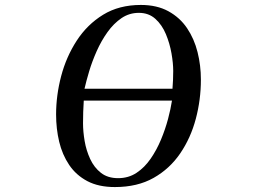

<svg xmlns="http://www.w3.org/2000/svg" viewBox="-20 -752 1040 777"><path d="M319 -345Q316 -299 316 -253Q316 -220 322.5 -181.5Q329 -143 345 -108.5Q361 -74 388.5 -52.5Q416 -31 458 -31Q500 -31 532.5 -52.5Q565 -74 589.5 -109.5Q614 -145 631.5 -187Q649 -229 660 -270.5Q671 -312 676 -345ZM681 -465Q681 -496 674 -536Q667 -576 651.5 -613.5Q636 -651 609 -675.5Q582 -700 542 -700Q503 -700 471.5 -678.5Q440 -657 415 -622Q390 -587 371.5 -545.5Q353 -504 341 -464Q329 -424 322 -393H678Q681 -429 681 -465ZM793 -430Q793 -349 772.5 -271.5Q752 -194 709.5 -131.5Q667 -69 601.5 -32Q536 5 445 5Q379 5 333.5 -19Q288 -43 260 -84.5Q232 -126 219.5 -178.5Q207 -231 207 -289Q207 -366 227.5 -444Q248 -522 290.5 -587.5Q333 -653 397.5 -692.5Q462 -732 550 -732Q615 -732 661.5 -706.5Q708 -681 737 -638Q766 -595 779.5 -541Q793 -487 793 -430Z"/></svg>

Font: Kaisei Opti Medium
Style: Regular
Weight: 500
Designer: Font-Kai, 金井和夫
Foundry: KAZUO KANAI
Version: Version 5.003